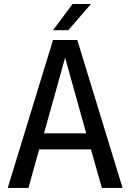

<svg xmlns="http://www.w3.org/2000/svg" viewBox="-20 -926 642 946"><path d="M337.4 -906.2H428.2L316.4 -777.3H241.2ZM241.2 -729H360.8L584 0H481.9L428.2 -189.9H172.9L120.1 0H18.1ZM404.8 -269 300.8 -642.1 196.8 -269Z"/></svg>

Font: Hack
Style: Regular
Weight: 400
Monospace: yes
Designer: Christopher Simpkins
Foundry: Christopher Simpkins
Version: Version 2.019; ttfautohint (v1.4.1) -l 4 -r 80 -G 350 -x 0 -